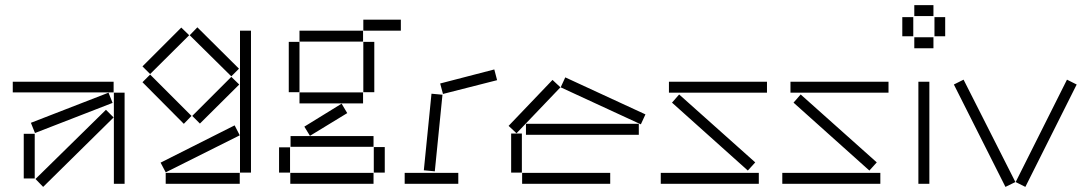

<svg xmlns="http://www.w3.org/2000/svg" viewBox="-20 -720 4247 752"><path d="M30 -358H425V-400H30ZM101 -239 117 -199 421 -317 405 -357ZM426 0H468V-357H426ZM119 -19 149 12 425 -260 395 -290ZM73 -21H116V-196H73Z M723 -582 886 -421 916 -451 753 -613ZM538 -460 568 -430 721 -582 690 -612ZM920 -44H963V-600H920ZM538 -398 700 -235 730 -266 568 -428ZM733 -266 763 -236 917 -389 886 -419ZM609 -83 629 -45 919 -190 899 -229ZM629 0H919V-43H629Z M1403 -600H1550V-643H1403ZM1153 -557H1402V-600H1153ZM1111 -359H1153V-556H1111ZM1403 -359H1446V-556H1403ZM1153 -315H1402V-358H1153ZM1172 -224 1194 -188 1340 -277 1318 -314ZM1118 -145H1443V-187H1118ZM1444 -44H1487V-144H1444ZM1073 -44H1116V-143H1073ZM1117 0H1443V-43H1117Z M1704 -393 1715 -352 1927 -406 1916 -448ZM1640 -53 1683 -49 1713 -349 1670 -353ZM1565 0H1775V-43H1565Z M2176 -378 2490 -233 2508 -272 2194 -417ZM1972 -227 2003 -198 2175 -378 2144 -407ZM2040 -192H2482V-235H2040ZM1982 -44H2024V-197H1982ZM2025 0H2370V-43H2025Z M2600 -357H2984V-400H2600ZM2612 -318 2909 -52 2938 -84 2640 -350ZM2568 0H2952V-43H2568Z M3076 -357H3460V-400H3076ZM3088 -318 3385 -52 3414 -84 3116 -350ZM3044 0H3428V-43H3044Z M3561 -657H3636V-700H3561ZM3514 -578H3557V-653H3514ZM3640 -578H3682V-653H3640ZM3561 -531H3636V-574H3561ZM3577 -400V0H3620V-400Z M3716 -389 3918 12 3957 -7 3754 -408ZM3958 -7 3996 12 4197 -389 4159 -408Z"/></svg>

Font: Anthony
Style: Regular
Weight: 400
Designer: Sun Young Oh
Foundry: Velvetyne Type Foundry
Version: Version 1.000;hotconv 1.0.109;makeotfexe 2.5.65596